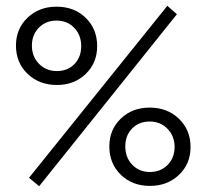

<svg xmlns="http://www.w3.org/2000/svg" viewBox="-20 -636 712 662"><path d="M115 6 80 -23 557 -616 590 -587ZM176 -343Q115 -343 75 -381.5Q35 -420 35 -479Q35 -537 75 -575Q115 -613 175 -613Q236 -613 275.5 -574.5Q315 -536 315 -477Q315 -419 275.5 -381Q236 -343 176 -343ZM90 -479Q90 -441 114.5 -416Q139 -391 176 -391Q213 -391 236.5 -415Q260 -439 260 -477Q260 -515 236 -540Q212 -565 175 -565Q138 -565 114 -540.5Q90 -516 90 -479ZM496 -265Q557 -265 597 -226.5Q637 -188 637 -129Q637 -71 597 -33Q557 5 497 5Q436 5 396.5 -33.5Q357 -72 357 -131Q357 -189 396.5 -227Q436 -265 496 -265ZM582 -129Q582 -167 557.5 -192Q533 -217 496 -217Q459 -217 435.5 -193Q412 -169 412 -131Q412 -93 436 -68Q460 -43 497 -43Q534 -43 558 -67.5Q582 -92 582 -129Z"/></svg>

Font: EauTestInfant
Style: Regular
Weight: 400
Designer: Christian Thalmann (Catharsis Fonts)
Version: Version 0.001;PS 000.001;hotconv 1.0.88;makeotf.lib2.5.64775